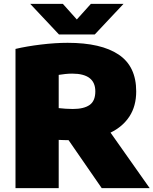

<svg xmlns="http://www.w3.org/2000/svg" viewBox="-20 -971 792 991"><path d="M60 0V-718.5Q117 -732 190.8 -741Q264.5 -750 329 -750Q502 -750 592.5 -689.2Q683 -628.5 683 -499.5Q683 -423.5 648.2 -370.2Q613.5 -317 550.5 -286.5L752.5 0H505L334 -247.5Q321.5 -247.5 308.8 -248Q296 -248.5 283 -249V0ZM356 -408.5Q412.5 -408.5 442.2 -429Q472 -449.5 472 -499.5Q472 -591 352.5 -591Q335 -591 316.5 -589Q298 -587 283 -584.5V-413Q300 -411 319 -409.8Q338 -408.5 356 -408.5ZM284.5 -793 136 -951H304.5L376.5 -870.5L449 -951H617.5L469 -793Z"/></svg>

Font: Encode Sans SmExp Black
Style: Regular
Weight: 900
Width: 6
Designer: Multiple Designers
Foundry: Impallari Type
Version: Version 3.002; ttfautohint (v1.8.3) -l 8 -r 50 -G 200 -x 14 